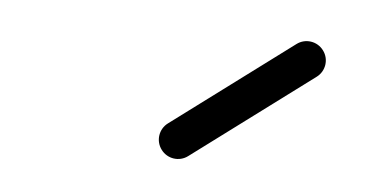

<svg xmlns="http://www.w3.org/2000/svg" viewBox="-28 -690 508 249"><g transform="rotate(5 226.0 -565.5)"><path d="M222.9 -487C222.9 -487 222.9 -487 222.9 -487C275.3 -526 327.6 -565 379.9 -604C391 -612.2 393.3 -627.9 385 -638.9C376.8 -650 361.1 -652.3 350.1 -644C297.7 -605 245.4 -566 193.1 -527C182 -518.8 179.7 -503.1 188 -492.1C196.2 -481 211.9 -478.7 222.9 -487Z"/></g></svg>

Font: FRB American Cursive Guidelines Arrows Semibold
Style: Italic
Weight: 600
Italic angle: -25°
Version: Version 2.0;Modular Font Editor K font №1